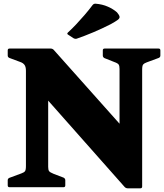

<svg xmlns="http://www.w3.org/2000/svg" viewBox="-20 -1018 892 1044"><path d="M778 -679Q764 -674 758.5 -667.5Q753 -661 753 -639V-4Q753 6 743 6H675Q665 6 658 -1L148 -577L242 -686V-111Q242 -95 246.5 -88Q251 -81 271 -73L326 -52Q335 -47 335 -38V-10Q335 0 325 0H32Q22 0 22 -10V-38Q22 -47 31 -51L96 -75Q110 -80 115.5 -86.5Q121 -93 121 -115V-633Q121 -655 113 -665.5Q105 -676 90 -681L31 -703Q22 -707 22 -716V-744Q22 -754 32 -754H255Q265 -754 272 -747L722 -242L630 -90V-643Q630 -659 625.5 -666.5Q621 -674 601 -681L548 -702Q539 -707 539 -716V-744Q539 -754 549 -754H842Q852 -754 852 -744V-716Q852 -707 843 -703ZM351 -829Q342 -834 349 -841Q372 -862 394.5 -886Q417 -910 439.5 -936Q462 -962 483 -990Q489 -998 499 -998Q537 -995 567 -981.5Q597 -968 616 -951Q628 -937 630 -928Q632 -919 621 -910.5Q610 -902 581 -886Q536 -863 487.5 -842.5Q439 -822 398 -808Q390 -805 380 -810Z"/></svg>

Font: Hahmlet Black
Style: Regular
Weight: 900
Version: Version 1.002